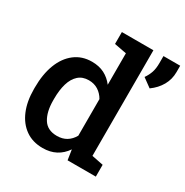

<svg xmlns="http://www.w3.org/2000/svg" viewBox="-176 -905 1020 1058"><g transform="rotate(30 334.5 -376.0)"><path d="M238.3 10.3Q174.3 10.3 128.9 -22Q83.5 -54.2 59.3 -112.1Q35.2 -169.9 35.2 -247.1V-257.3Q35.2 -341.8 59.3 -404.8Q83.5 -467.8 129.2 -502.9Q174.8 -538.1 237.8 -538.1Q283.2 -538.1 317.1 -520.8Q351.1 -503.4 375.5 -471.2V-671.4L297.9 -686V-761.7H375.5H498.5V-89.8L571.8 -75.2V0H392.1L382.3 -64Q357.4 -27.3 321.5 -8.5Q285.6 10.3 238.3 10.3ZM272.9 -86.9Q308.1 -86.9 333.5 -102.3Q358.9 -117.7 375.5 -147V-379.9Q359.4 -408.2 333.7 -424.6Q308.1 -440.9 273.9 -440.9Q233.9 -440.9 208.3 -417.7Q182.6 -394.5 170.4 -353.3Q158.2 -312 158.2 -257.3V-247.1Q158.2 -173.8 185.3 -130.4Q212.4 -86.9 272.9 -86.9ZM585.4 -569.3 529.8 -609.9Q546.4 -633.8 554.4 -658Q562.5 -682.1 562.5 -716.3V-761.7H668.9V-720.7Q668.9 -675.3 647 -636.5Q625 -597.7 585.4 -569.3Z"/></g></svg>

Font: Roboto Slab LO Medium
Style: Regular
Weight: 500
Designer: Google
Version: Version 2.000